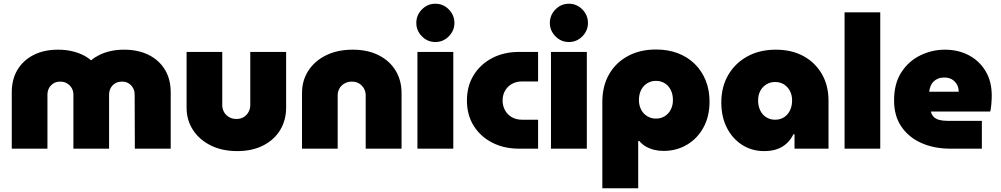

<svg xmlns="http://www.w3.org/2000/svg" viewBox="-20 -796 5361 1028"><path d="M43 0V-302Q43 -372 74 -423Q105 -474 160.5 -502Q216 -530 291 -530Q330 -530 363 -522.5Q396 -515 422 -502.5Q448 -490 466 -474H469Q488 -490 513.5 -502.5Q539 -515 572 -522.5Q605 -530 644 -530Q720 -530 776 -502Q832 -474 863 -423Q894 -372 894 -302V0H702L701 -289Q701 -308 693 -323.5Q685 -339 670 -349Q655 -359 633 -359Q611 -359 595.5 -349Q580 -339 572 -323.5Q564 -308 564 -289V0H373V-289Q373 -308 364.5 -323.5Q356 -339 340 -349Q324 -359 302 -359Q281 -359 265.5 -349Q250 -339 242 -323.5Q234 -308 234 -289V0Z M1250 13Q1169 13 1108 -17.5Q1047 -48 1013 -100.5Q979 -153 979 -220V-518H1170V-232Q1170 -214 1179 -197Q1188 -180 1205.5 -169.5Q1223 -159 1246 -159Q1269 -159 1285.5 -169.5Q1302 -180 1311 -197Q1320 -214 1320 -232V-518H1512V-220Q1512 -153 1480.5 -100.5Q1449 -48 1390 -17.5Q1331 13 1250 13Z M1597 0V-298Q1597 -365 1631 -417.5Q1665 -470 1726 -500Q1787 -530 1868 -530Q1949 -530 2008 -500Q2067 -470 2098.5 -417.5Q2130 -365 2130 -298V0H1938V-286Q1938 -305 1929 -321.5Q1920 -338 1903.5 -348.5Q1887 -359 1864 -359Q1841 -359 1823.5 -348.5Q1806 -338 1797 -321.5Q1788 -305 1788 -286V0Z M2215 0V-518H2407V0ZM2311 -571Q2269 -571 2239 -601.5Q2209 -632 2209 -673Q2209 -715 2239 -745.5Q2269 -776 2311 -776Q2353 -776 2383 -745.5Q2413 -715 2413 -673Q2413 -632 2383 -601.5Q2353 -571 2311 -571Z M2759 0Q2678 0 2615 -32.5Q2552 -65 2516 -123Q2480 -181 2480 -258Q2480 -335 2516 -393.5Q2552 -452 2615 -485Q2678 -518 2759 -518H2861V-360H2776Q2744 -360 2720.5 -346.5Q2697 -333 2684 -310Q2671 -287 2671 -258Q2671 -229 2684 -205.5Q2697 -182 2720.5 -168.5Q2744 -155 2776 -155H2861V0Z M2930 0V-518H3122V0ZM3026 -571Q2984 -571 2954 -601.5Q2924 -632 2924 -673Q2924 -715 2954 -745.5Q2984 -776 3026 -776Q3068 -776 3098 -745.5Q3128 -715 3128 -673Q3128 -632 3098 -601.5Q3068 -571 3026 -571Z M3492 -531Q3557 -531 3609.5 -511Q3662 -491 3700 -453.5Q3738 -416 3758.5 -365Q3779 -314 3779 -252Q3779 -173 3746.5 -113.5Q3714 -54 3658 -21Q3602 12 3533 12Q3506 12 3482 6Q3458 0 3438 -11.5Q3418 -23 3403 -41H3397V212H3205V-250Q3205 -335 3241 -398Q3277 -461 3342 -496Q3407 -531 3492 -531ZM3492 -363Q3466 -363 3445 -350Q3424 -337 3412.5 -314Q3401 -291 3401 -260Q3401 -232 3412.5 -209.5Q3424 -187 3445 -174Q3466 -161 3492 -161Q3519 -161 3539.5 -174Q3560 -187 3571.5 -209.5Q3583 -232 3583 -260Q3583 -291 3571.5 -314Q3560 -337 3539.5 -350Q3519 -363 3492 -363Z M4071 13Q4006 13 3954 -20Q3902 -53 3872 -111.5Q3842 -170 3842 -248Q3842 -331 3879 -394.5Q3916 -458 3981.5 -494Q4047 -530 4134 -530Q4219 -530 4282 -495.5Q4345 -461 4380.5 -399.5Q4416 -338 4416 -257V0H4234V-77H4228Q4215 -50 4193.5 -29.5Q4172 -9 4142 2Q4112 13 4071 13ZM4130 -155Q4157 -155 4177.5 -168Q4198 -181 4209.5 -204.5Q4221 -228 4221 -258Q4221 -287 4209.5 -309Q4198 -331 4177.5 -344Q4157 -357 4130 -357Q4104 -357 4083 -344Q4062 -331 4050.5 -309Q4039 -287 4039 -258Q4039 -228 4050.5 -204.5Q4062 -181 4083 -168Q4104 -155 4130 -155Z M4502 0V-730H4693V0Z M5069 0Q4982 0 4914 -30Q4846 -60 4806.5 -117.5Q4767 -175 4767 -258Q4767 -349 4806 -409Q4845 -469 4907.5 -499.5Q4970 -530 5039 -530Q5110 -530 5166.5 -500.5Q5223 -471 5256.5 -416Q5290 -361 5290 -284Q5290 -265 5288 -240.5Q5286 -216 5282 -199H4964Q4968 -182 4979 -170.5Q4990 -159 5009 -154Q5028 -149 5052 -149H5237V0ZM4955 -305H5113Q5113 -317 5110 -328Q5107 -339 5100.5 -348.5Q5094 -358 5085 -365.5Q5076 -373 5063.5 -377Q5051 -381 5036 -381Q5017 -381 5002.5 -375Q4988 -369 4978 -359Q4968 -349 4962.5 -335Q4957 -321 4955 -305Z"/></svg>

Font: MuseoModerno Thin Black
Style: Regular
Weight: 900
Version: Version 1.002